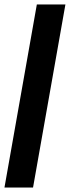

<svg xmlns="http://www.w3.org/2000/svg" viewBox="-23 -740 313 860"><path d="M-3 100 142 -720H270L125 100Z"/></svg>

Font: Rethink Sans
Style: Bold Italic
Weight: 700
Italic angle: -10°
Designer: The Rethink Sans project authors (Hans Thiessen). DM Sans designed by Colophon Foundry.
Foundry: Rethink Communications LLC
Version: Version 1.001